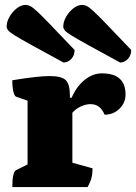

<svg xmlns="http://www.w3.org/2000/svg" viewBox="-20 -760 553 780"><path d="M30 0Q30 -62 46 -69L92 -92V-351L46 -367Q39 -369 34.5 -387Q30 -405 30 -434Q92 -444 126 -447.5Q160 -451 182 -451Q230 -451 247 -434.5Q264 -418 264 -372V-363H271Q291 -409 324 -435.5Q357 -462 394 -462Q490 -462 490 -376Q490 -342 465 -318Q440 -294 405 -294Q395 -317 381 -327Q367 -337 347 -337Q330 -337 309.5 -328Q289 -319 274 -302V-99L356 -76Q356 -54 351.5 -37Q347 -20 336 0ZM238 -506Q155 -551 108 -577Q61 -603 39.5 -616.5Q18 -630 12.5 -637.5Q7 -645 7 -652Q7 -672 19 -692.5Q31 -713 48.5 -726.5Q66 -740 84 -740Q93 -740 102.5 -735.5Q112 -731 130.5 -714Q149 -697 184.5 -660Q220 -623 283 -557Q283 -534 269 -520Q255 -506 238 -506ZM468 -506Q385 -551 338 -577Q291 -603 269.5 -616.5Q248 -630 242.5 -637.5Q237 -645 237 -652Q237 -672 249 -692.5Q261 -713 278.5 -726.5Q296 -740 314 -740Q323 -740 332.5 -735.5Q342 -731 360.5 -714Q379 -697 414.5 -660Q450 -623 513 -557Q513 -534 499 -520Q485 -506 468 -506Z"/></svg>

Font: Petrona Black
Style: Regular
Weight: 900
Designer: Ringo R. Seeber
Foundry: Ringo R. Seeber
Version: Version 2.001; ttfautohint (v1.8.3)